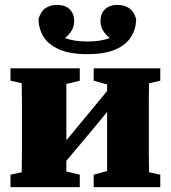

<svg xmlns="http://www.w3.org/2000/svg" viewBox="-20 -767 700 787"><path d="M364 -436V-487H637V-436L591 -426Q590 -390 590 -349Q590 -308 590 -277V-210Q590 -179 590 -138Q590 -97 591 -61L637 -51V0H364V-51L419 -66V-308L342 -215L252 -108V-64L307 -51V0H23V-51L69 -61Q70 -97 70 -138Q70 -179 70 -210V-277Q70 -308 70 -349Q70 -390 69 -426L23 -436V-487H307V-436L252 -423V-192L320 -274L419 -394V-421ZM338 -545Q267 -545 222.5 -564.5Q178 -584 158 -617Q138 -650 138 -690Q148 -722 168 -734.5Q188 -747 214 -747Q247 -747 265.5 -729Q284 -711 284 -681Q284 -659 273.5 -641.5Q263 -624 246 -611Q265 -604 287.5 -600.5Q310 -597 338 -597Q367 -597 389 -600.5Q411 -604 430 -611Q413 -624 402.5 -641.5Q392 -659 392 -681Q392 -711 410.5 -729Q429 -747 462 -747Q488 -747 508 -734.5Q528 -722 538 -690Q538 -650 518 -617Q498 -584 454 -564.5Q410 -545 338 -545Z"/></svg>

Font: Source Serif 4 Black
Style: Regular
Weight: 900
Designer: Frank Grießhammer
Foundry: Adobe
Version: Version 4.005;hotconv 1.1.0;makeotfexe 2.6.0